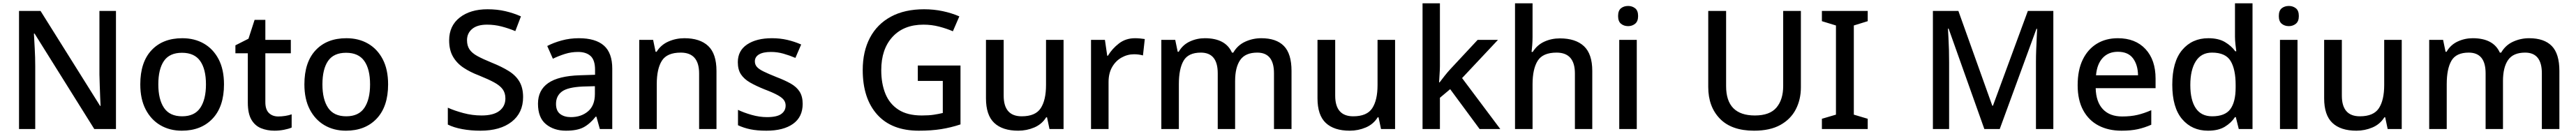

<svg xmlns="http://www.w3.org/2000/svg" viewBox="-20 -780 15570 810"><path d="M681 0H550L189 -577H185Q187 -537 190 -485.5Q193 -434 193 -380V0H95V-714H225L585 -140H588Q587 -161 585.5 -193Q584 -225 583 -261.5Q582 -298 581 -330V-714H681Z M1334 -270Q1334 -136 1265 -63Q1196 10 1079 10Q1006 10 949.5 -23Q893 -56 860.5 -118.5Q828 -181 828 -270Q828 -404 896 -476.5Q964 -549 1082 -549Q1156 -549 1212.5 -516.5Q1269 -484 1301.5 -422Q1334 -360 1334 -270ZM937 -270Q937 -179 971.5 -128Q1006 -77 1081 -77Q1156 -77 1190.5 -128Q1225 -179 1225 -270Q1225 -362 1190 -411.5Q1155 -461 1080 -461Q1005 -461 971 -411.5Q937 -362 937 -270Z M1662 -76Q1683 -76 1705 -79.5Q1727 -83 1743 -89V-9Q1725 -1 1696.5 4.5Q1668 10 1639 10Q1595 10 1558 -5Q1521 -20 1499.5 -57Q1478 -94 1478 -160V-458H1403V-506L1482 -546L1519 -660H1584V-539H1738V-458H1584V-162Q1584 -118 1605.5 -97Q1627 -76 1662 -76Z M2326 -270Q2326 -136 2257 -63Q2188 10 2071 10Q1998 10 1941.5 -23Q1885 -56 1852.5 -118.5Q1820 -181 1820 -270Q1820 -404 1888 -476.5Q1956 -549 2074 -549Q2148 -549 2204.5 -516.5Q2261 -484 2293.5 -422Q2326 -360 2326 -270ZM1929 -270Q1929 -179 1963.5 -128Q1998 -77 2073 -77Q2148 -77 2182.5 -128Q2217 -179 2217 -270Q2217 -362 2182 -411.5Q2147 -461 2072 -461Q1997 -461 1963 -411.5Q1929 -362 1929 -270Z M3142 -193Q3142 -98 3073 -44Q3004 10 2884 10Q2826 10 2774.5 0.5Q2723 -9 2687 -27V-129Q2727 -111 2781 -96.5Q2835 -82 2891 -82Q2963 -82 2999 -110Q3035 -138 3035 -185Q3035 -218 3018.5 -240.5Q3002 -263 2967 -282Q2932 -301 2875 -324Q2822 -344 2781.5 -371Q2741 -398 2718 -438Q2695 -478 2695 -536Q2695 -624 2759 -674Q2823 -724 2927 -724Q2985 -724 3034.5 -712.5Q3084 -701 3129 -681L3095 -592Q3054 -609 3011.5 -620Q2969 -631 2924 -631Q2865 -631 2834 -605Q2803 -579 2803 -537Q2803 -504 2818 -481.5Q2833 -459 2866 -441Q2899 -423 2953 -401Q3013 -377 3055.5 -350.5Q3098 -324 3120 -286.5Q3142 -249 3142 -193Z M3479 -549Q3580 -549 3630.5 -504.5Q3681 -460 3681 -365V0H3606L3585 -75H3581Q3546 -31 3507.5 -10.5Q3469 10 3401 10Q3328 10 3280 -29.5Q3232 -69 3232 -153Q3232 -235 3294 -278Q3356 -321 3485 -325L3577 -328V-358Q3577 -417 3550 -441.5Q3523 -466 3474 -466Q3433 -466 3395 -454Q3357 -442 3322 -425L3288 -502Q3326 -522 3375.5 -535.5Q3425 -549 3479 -549ZM3504 -257Q3412 -253 3376.5 -226.5Q3341 -200 3341 -152Q3341 -110 3366 -91Q3391 -72 3431 -72Q3493 -72 3534.5 -107Q3576 -142 3576 -212V-259Z M4117 -549Q4211 -549 4261 -502Q4311 -455 4311 -351V0H4206V-336Q4206 -462 4095 -462Q4012 -462 3981 -413Q3950 -364 3950 -272V0H3844V-539H3928L3943 -467H3949Q3975 -509 4020.5 -529Q4066 -549 4117 -549Z M4832 -152Q4832 -73 4774 -31.5Q4716 10 4613 10Q4556 10 4515.5 1.5Q4475 -7 4441 -23V-116Q4476 -99 4523.5 -85.5Q4571 -72 4616 -72Q4676 -72 4702.5 -91Q4729 -110 4729 -142Q4729 -160 4719 -174.5Q4709 -189 4681.5 -204.5Q4654 -220 4601 -240Q4549 -261 4513.5 -281.5Q4478 -302 4459 -330.5Q4440 -359 4440 -404Q4440 -474 4496.5 -511.5Q4553 -549 4646 -549Q4695 -549 4738.5 -539Q4782 -529 4823 -511L4788 -430Q4753 -445 4716 -455.5Q4679 -466 4641 -466Q4593 -466 4568 -451Q4543 -436 4543 -409Q4543 -390 4555 -376Q4567 -362 4595.5 -348Q4624 -334 4674 -314Q4724 -295 4759.5 -275Q4795 -255 4813.5 -226Q4832 -197 4832 -152Z M5528 -384H5786V-28Q5729 -9 5669.5 0.5Q5610 10 5534 10Q5370 10 5282.5 -87.5Q5195 -185 5195 -357Q5195 -469 5238.5 -551.5Q5282 -634 5365 -679Q5448 -724 5566 -724Q5625 -724 5679 -712.5Q5733 -701 5779 -681L5740 -591Q5703 -607 5657.5 -619Q5612 -631 5562 -631Q5443 -631 5375 -557Q5307 -483 5307 -356Q5307 -275 5332 -213.5Q5357 -152 5411 -117Q5465 -82 5552 -82Q5595 -82 5624.5 -86.5Q5654 -91 5679 -97V-291H5528Z M6409 -539V0H6324L6309 -71H6304Q6278 -29 6232 -9.5Q6186 10 6135 10Q6040 10 5990 -37Q5940 -84 5940 -186V-539H6047V-202Q6047 -77 6156 -77Q6239 -77 6271 -126Q6303 -175 6303 -266V-539Z M6841 -549Q6855 -549 6871.5 -547.5Q6888 -546 6900 -544L6889 -445Q6863 -452 6835 -452Q6795 -452 6759.5 -432Q6724 -412 6702.5 -374.5Q6681 -337 6681 -284V0H6575V-539H6659L6673 -443H6677Q6703 -486 6744 -517.5Q6785 -549 6841 -549Z M7604 -549Q7695 -549 7741 -502Q7787 -455 7787 -351V0H7681V-337Q7681 -462 7580 -462Q7508 -462 7477 -417.5Q7446 -373 7446 -290V0H7341V-337Q7341 -462 7239 -462Q7163 -462 7134.5 -413Q7106 -364 7106 -272V0H7000V-539H7084L7099 -467H7105Q7129 -509 7172 -529Q7215 -549 7263 -549Q7388 -549 7427 -462H7435Q7461 -507 7507 -528Q7553 -549 7604 -549Z M8413 -539V0H8328L8313 -71H8308Q8282 -29 8236 -9.5Q8190 10 8139 10Q8044 10 7994 -37Q7944 -84 7944 -186V-539H8051V-202Q8051 -77 8160 -77Q8243 -77 8275 -126Q8307 -175 8307 -266V-539Z M8684 -380Q8684 -360 8682 -332Q8680 -304 8679 -282H8682Q8693 -297 8712.5 -321.5Q8732 -346 8747 -362L8912 -539H9035L8818 -308L9049 0H8924L8746 -241L8684 -189V0H8579V-760H8684Z M9244 -557Q9244 -531 9242 -506.5Q9240 -482 9238 -466H9245Q9271 -508 9314.5 -528Q9358 -548 9409 -548Q9504 -548 9554.5 -501Q9605 -454 9605 -351V0H9500V-336Q9500 -462 9389 -462Q9306 -462 9275 -412.5Q9244 -363 9244 -271V0H9138V-760H9244Z M9822 -744Q9846 -744 9864 -730Q9882 -716 9882 -683Q9882 -651 9864 -636.5Q9846 -622 9822 -622Q9796 -622 9778.5 -636.5Q9761 -651 9761 -683Q9761 -716 9778.5 -730Q9796 -744 9822 -744ZM9874 -539V0H9768V-539Z M10866 -252Q10866 -178 10835 -118.5Q10804 -59 10741.5 -24.5Q10679 10 10583 10Q10447 10 10376.5 -62.5Q10306 -135 10306 -254V-714H10414V-259Q10414 -82 10588 -82Q10678 -82 10718.5 -130Q10759 -178 10759 -260V-714H10866Z M11270 0H10993V-62L11078 -87V-626L10993 -652V-714H11270V-652L11186 -626V-87L11270 -62Z M11975 0 11759 -607H11755Q11756 -586 11758 -552.5Q11760 -519 11761 -480Q11762 -441 11762 -403V0H11664V-714H11818L12023 -141H12027L12238 -714H12392V0H12287V-409Q12287 -443 12288.5 -480.5Q12290 -518 12291.5 -551Q12293 -584 12294 -606H12290L12068 0Z M12782 -549Q12888 -549 12949 -483.5Q13010 -418 13010 -305V-247H12648Q12650 -164 12691.5 -120Q12733 -76 12808 -76Q12860 -76 12900.5 -85.5Q12941 -95 12984 -114V-26Q12943 -8 12902 1Q12861 10 12804 10Q12725 10 12665.5 -21Q12606 -52 12572.5 -113.5Q12539 -175 12539 -265Q12539 -356 12569.5 -419Q12600 -482 12654.5 -515.5Q12709 -549 12782 -549ZM12782 -467Q12725 -467 12690.5 -430Q12656 -393 12650 -325H12904Q12903 -388 12873.5 -427.5Q12844 -467 12782 -467Z M13327 10Q13230 10 13170.5 -60Q13111 -130 13111 -268Q13111 -407 13171 -478Q13231 -549 13329 -549Q13390 -549 13429 -526Q13468 -503 13492 -470H13498Q13496 -483 13493 -510Q13490 -537 13490 -558V-760H13596V0H13513L13495 -72H13490Q13467 -37 13428 -13.5Q13389 10 13327 10ZM13352 -77Q13430 -77 13462 -120.5Q13494 -164 13494 -251V-267Q13494 -361 13463.5 -411.5Q13433 -462 13351 -462Q13286 -462 13253 -409.5Q13220 -357 13220 -266Q13220 -175 13253 -126Q13286 -77 13352 -77Z M13816 -744Q13840 -744 13858 -730Q13876 -716 13876 -683Q13876 -651 13858 -636.5Q13840 -622 13816 -622Q13790 -622 13772.5 -636.5Q13755 -651 13755 -683Q13755 -716 13772.5 -730Q13790 -744 13816 -744ZM13868 -539V0H13762V-539Z M14498 -539V0H14413L14398 -71H14393Q14367 -29 14321 -9.5Q14275 10 14224 10Q14129 10 14079 -37Q14029 -84 14029 -186V-539H14136V-202Q14136 -77 14245 -77Q14328 -77 14360 -126Q14392 -175 14392 -266V-539Z M15268 -549Q15359 -549 15405 -502Q15451 -455 15451 -351V0H15345V-337Q15345 -462 15244 -462Q15172 -462 15141 -417.5Q15110 -373 15110 -290V0H15005V-337Q15005 -462 14903 -462Q14827 -462 14798.5 -413Q14770 -364 14770 -272V0H14664V-539H14748L14763 -467H14769Q14793 -509 14836 -529Q14879 -549 14927 -549Q15052 -549 15091 -462H15099Q15125 -507 15171 -528Q15217 -549 15268 -549Z"/></svg>

Font: Noto Sans Gurmukhi UI Medium
Style: Regular
Weight: 500
Designer: Jelle Bosma - Monotype Design Team
Foundry: Monotype Imaging Inc.
Version: Version 2.004; ttfautohint (v1.8.4.7-5d5b)